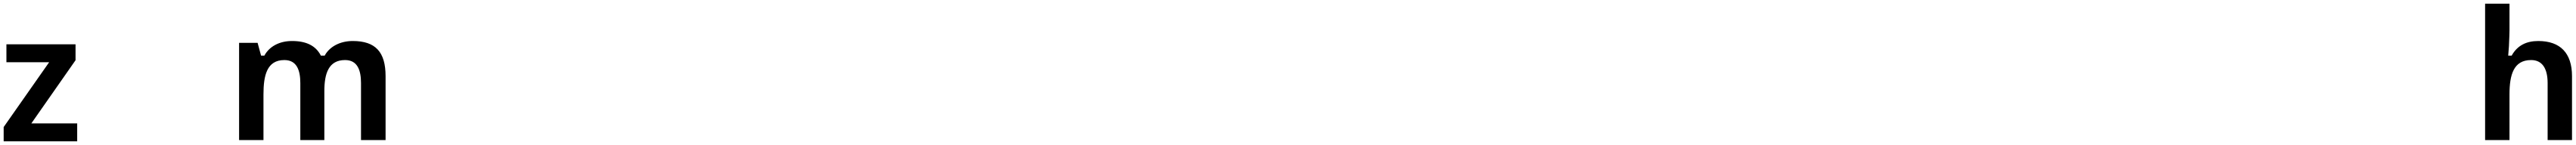

<svg xmlns="http://www.w3.org/2000/svg" viewBox="-1226 -780 14048 792"><path d="M743 -326V-15H877V-364C877 -495 823 -556 698 -556C628 -556 573 -525 547 -480L545 -476H524L522 -480C495 -530 445 -556 367 -556C296 -556 244 -525 218 -480L216 -476H198L179 -546H78V-15H211V-264C211 -367 229 -452 325 -452C393 -452 412 -396 412 -326V-15H543V-282C543 -378 566 -452 656 -452C724 -452 743 -396 743 -326Z M12475 -480 12473 -476H12454L12458 -528C12460 -573 12461 -600 12461 -612V-760H12328V-15H12461V-264C12461 -371 12483 -452 12579 -452C12639 -452 12669 -407 12669 -326V-15H12802V-364C12802 -490 12738 -556 12618 -556C12552 -556 12505 -531 12475 -480ZM12458 -521V-520Z M-805 -106H-1055L-814 -451V-538H-1191V-440H-958L-1206 -86V-8H-805Z"/></svg>

Font: Passageway
Style: Light
Weight: 700
Foundry: Ascender Corporation
Version: Version 1.11